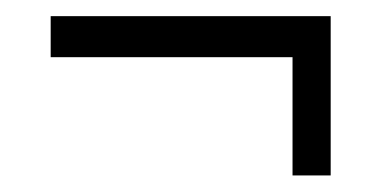

<svg xmlns="http://www.w3.org/2000/svg" viewBox="-20 -315 463 233"><path d="M381.3 -295.4V-102.1H335V-245.6H41.5V-295.4Z"/></svg>

Font: Lateef Light
Style: Regular
Weight: 300
Designer: SIL International
Foundry: SIL International
Version: Version 4.200